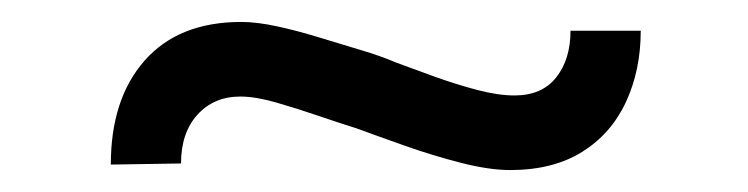

<svg xmlns="http://www.w3.org/2000/svg" viewBox="-20 -414 682 175"><path d="M445 -259Q426 -259 400.5 -265.5Q375 -272 349.5 -281Q324 -290 305 -297Q289 -302 270 -308.5Q251 -315 232 -320.5Q213 -326 199 -326Q175 -326 160 -309.5Q145 -293 145 -265L81 -264Q81 -324 112 -359Q143 -394 200 -394Q214 -394 232.5 -390Q251 -386 270.5 -380Q290 -374 308.5 -368.5Q327 -363 341 -357Q357 -351 376.5 -344Q396 -337 415 -332Q434 -327 449 -327Q474 -327 487 -343.5Q500 -360 500 -386H564Q564 -350 550.5 -321Q537 -292 510.5 -275.5Q484 -259 445 -259Z"/></svg>

Font: Lexend Exa Light
Style: Regular
Weight: 300
Designer: Bonnie Shaver-Troup, Thomas Jockin
Foundry: Lexend
Version: Version 1.007